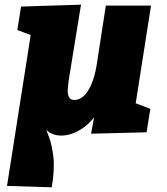

<svg xmlns="http://www.w3.org/2000/svg" viewBox="-20 -564 712 820"><path d="M201 236 10 230 114 -433 130 -407 54 -436 70 -536 326 -544 274 -225Q271 -203 269.5 -183Q268 -163 274 -150Q280 -137 298 -137Q313 -137 328 -146.5Q343 -156 355.5 -175.5Q368 -195 378 -224.5Q388 -254 394 -294L432 -540H625L556 -100L534 -133L622 -99L606 1L369 7L397 -144L457 -252Q444 -160 408.5 -101Q373 -42 328.5 -13.5Q284 15 242 15Q200 15 174 -13Q148 -41 138 -95L169 -33Q177 -11 189.5 22Q202 55 208 106.5Q214 158 201 236Z"/></svg>

Font: Bitter Thin Black
Style: Italic
Weight: 900
Italic angle: -9°
Version: Version 3.020